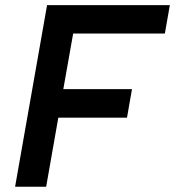

<svg xmlns="http://www.w3.org/2000/svg" viewBox="-20 -713 668 733"><path d="M37.6 0H156.2L202.6 -263.7H464.8L483.9 -372.6H221.7L259.3 -585H609.4L628.4 -693.4H159.7Z"/></svg>

Font: Cascadia Code SemiBold
Style: Italic
Weight: 600
Italic angle: -10°
Monospace: yes
Designer: Aaron Bell
Foundry: Saja Typeworks
Version: Version 2404.023